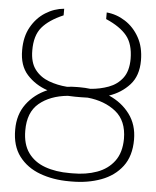

<svg xmlns="http://www.w3.org/2000/svg" viewBox="-54 -806 700 862"><g transform="rotate(5 296.0 -375.0)"><path d="M289.8 -414.8H301.1Q325.3 -414.8 348.7 -411.9Q392 -415.1 430.4 -429.3Q468.8 -443.5 492.7 -474.8Q516.7 -506 517 -561.1Q516.7 -628.2 486.5 -665.3Q456.3 -702.4 392 -730.1V-759.9Q436.8 -756 476 -730.8Q515.3 -705.6 539.6 -661.9Q563.9 -618.3 563.9 -558.2Q563.9 -489.3 526.8 -448.5Q489.7 -407.7 434.7 -389.2Q492.9 -364 528.4 -316.4Q563.9 -268.8 563.9 -201.7Q563.9 -127.8 528.6 -81.1Q493.3 -34.4 433.6 -12.3Q373.9 9.9 301.1 9.9H289.8Q217.3 9.9 157.8 -12.1Q98.4 -34.1 63.2 -80.6Q28.1 -127.1 28.4 -200.3Q28.1 -268.1 63.6 -316.1Q99.1 -364 157 -388.8Q101.6 -407.7 64.8 -448.3Q28.1 -489 28.4 -558.2Q28.1 -619 52.6 -662.6Q77.1 -706.3 116.5 -731.2Q155.9 -756 200.3 -759.9V-730.1Q135.7 -702.4 104.6 -665.3Q73.5 -628.2 73.9 -561.1Q73.9 -506.7 98 -475.3Q122.2 -443.9 161 -429.5Q199.9 -415.1 243.3 -411.9Q266 -414.8 289.8 -414.8ZM340.2 -371.4Q324.9 -370.7 309.7 -370.7H282.7Q266.3 -370.7 250.4 -371.8Q171.2 -364 122.3 -323.2Q73.5 -282.3 73.9 -200.3Q73.9 -138.5 101.4 -100.1Q128.9 -61.8 177.7 -44.2Q226.6 -26.6 289.8 -27H301.1Q362.6 -26.6 411.6 -44.4Q460.6 -62.1 489.3 -100.7Q518.1 -139.2 518.5 -201.7Q518.1 -282.7 467.7 -323.2Q417.3 -363.6 340.2 -371.4Z"/></g></svg>

Font: Inter Thin BETA
Style: Regular
Weight: 100
Designer: Rasmus Andersson
Foundry: rsms
Version: Version 3.011;git-f93a4a705